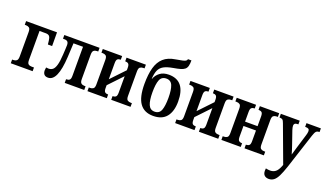

<svg xmlns="http://www.w3.org/2000/svg" viewBox="-86 -1409 3939 2294"><g transform="rotate(20 1884.0 -262.5)"><path d="M20 0V-47H36Q59 -47 76 -59Q93 -71 93 -113V-423Q93 -465 76.5 -477Q60 -489 36 -489H20V-536H413L414 -362H360L355 -408Q351 -446 337.5 -463Q324 -480 289 -480H211V-111Q211 -71 227 -59Q243 -47 269 -47H298V0Z M496 10Q462 10 446 -8.5Q430 -27 430 -60Q430 -76 434 -97Q450 -94 465 -94Q497 -94 518.5 -112Q540 -130 553.5 -176.5Q567 -223 572 -310Q574 -344 576 -380.5Q578 -417 578 -432Q578 -463 565 -476Q552 -489 522 -489H506V-536H954V-489H939Q915 -489 898.5 -476.5Q882 -464 882 -423V-113Q882 -72 898.5 -59.5Q915 -47 939 -47H954V0H706V-47H713Q736 -47 750 -59Q764 -71 764 -111V-480H643L634 -303Q617 10 496 10Z M995 0V-47H1011Q1035 -47 1051.5 -59Q1068 -71 1068 -113V-423Q1068 -465 1051.5 -477Q1035 -489 1011 -489H995V-536H1241V-489H1235Q1213 -489 1199.5 -477Q1186 -465 1186 -425V-221L1352 -396V-425Q1352 -465 1338 -477Q1324 -489 1302 -489H1297V-536H1543V-489H1527Q1503 -489 1486.5 -477Q1470 -465 1470 -423V-113Q1470 -71 1486.5 -59Q1503 -47 1527 -47H1543V0H1297V-47H1302Q1324 -47 1338 -59Q1352 -71 1352 -111V-320L1186 -145V-111Q1186 -71 1199.5 -59Q1213 -47 1235 -47H1241V0Z M1831 10Q1718 10 1661.5 -68.5Q1605 -147 1605 -315Q1605 -437 1628.5 -521Q1652 -605 1706.5 -654Q1761 -703 1855 -717Q1909 -726 1938 -732.5Q1967 -739 1979 -747.5Q1991 -756 1993 -770H2037Q2037 -727 2030 -699.5Q2023 -672 2004.5 -656Q1986 -640 1952 -630Q1918 -620 1864 -611Q1789 -598 1747.5 -575Q1706 -552 1688 -511Q1670 -470 1666 -403H1670Q1687 -451 1730.5 -484.5Q1774 -518 1844 -518Q1950 -518 2003 -451Q2056 -384 2056 -254Q2056 -129 2000.5 -59.5Q1945 10 1831 10ZM1831 -44Q1891 -44 1911.5 -98Q1932 -152 1932 -254Q1932 -357 1910.5 -410.5Q1889 -464 1831 -464Q1771 -464 1750 -410.5Q1729 -357 1729 -254Q1729 -152 1751.5 -98Q1774 -44 1831 -44Z M2110 0V-47H2126Q2150 -47 2166.5 -59Q2183 -71 2183 -113V-423Q2183 -465 2166.5 -477Q2150 -489 2126 -489H2110V-536H2356V-489H2350Q2328 -489 2314.5 -477Q2301 -465 2301 -425V-221L2467 -396V-425Q2467 -465 2453 -477Q2439 -489 2417 -489H2412V-536H2658V-489H2642Q2618 -489 2601.5 -477Q2585 -465 2585 -423V-113Q2585 -71 2601.5 -59Q2618 -47 2642 -47H2658V0H2412V-47H2417Q2439 -47 2453 -59Q2467 -71 2467 -111V-320L2301 -145V-111Q2301 -71 2314.5 -59Q2328 -47 2350 -47H2356V0Z M2698 0V-47H2714Q2738 -47 2754.5 -59Q2771 -71 2771 -113V-423Q2771 -465 2754.5 -477Q2738 -489 2714 -489H2698V-536H2944V-489H2938Q2917 -489 2903 -477Q2889 -465 2889 -425V-302H3048V-425Q3048 -465 3034 -477Q3020 -489 2998 -489H2992V-536H3238V-489H3223Q3199 -489 3182.5 -477Q3166 -465 3166 -423V-113Q3166 -71 3182.5 -59Q3199 -47 3223 -47H3238V0H2992V-47H2998Q3020 -47 3034 -59Q3048 -71 3048 -111V-247H2889V-111Q2889 -71 2903 -59Q2917 -47 2938 -47H2944V0Z M3388 245Q3353 245 3332.5 226Q3312 207 3312 167Q3312 153 3314 138Q3344 145 3369 145Q3409 145 3437 123.5Q3465 102 3486 49L3494 28L3321 -438Q3310 -470 3298 -479.5Q3286 -489 3262 -489H3259V-536H3499V-489H3492Q3465 -489 3454.5 -479.5Q3444 -470 3444 -453Q3444 -442 3447 -428.5Q3450 -415 3455 -399L3514 -228Q3523 -201 3530.5 -178Q3538 -155 3547 -123Q3556 -154 3562 -174.5Q3568 -195 3575 -219L3630 -400Q3634 -413 3637 -427Q3640 -441 3640 -453Q3640 -473 3628 -481Q3616 -489 3592 -489H3585V-536H3768V-489H3762Q3739 -489 3725.5 -475.5Q3712 -462 3697 -416L3552 30Q3526 108 3502.5 155.5Q3479 203 3451.5 224Q3424 245 3388 245Z"/></g></svg>

Font: Noto Serif Condensed SemiBold
Style: Regular
Weight: 600
Width: 3
Designer: Monotype Design Team
Foundry: Monotype Imaging Inc.
Version: Version 2.013